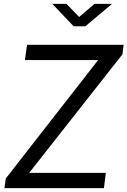

<svg xmlns="http://www.w3.org/2000/svg" viewBox="-20 -974 660 994"><path d="M518 0 528 -79H131L614 -693L620 -742H120L109 -663H488L10 -50L3 0ZM390 -886 324 -954H251L361 -838H422L560 -954H469Z"/></svg>

Font: Cheyenne Sans
Style: Italic
Weight: 400
Italic angle: -8.13011°
Designer: The Public Sans project authors (U.S. Web Design System), Libre Franklin designed by Pablo Impallari and Rodrigo Fuenzal
Foundry: The Cheyenne Sans Project Authors
Version: Version 2.007